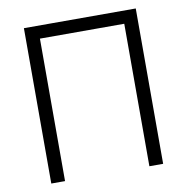

<svg xmlns="http://www.w3.org/2000/svg" viewBox="-79 -776 830 852"><g transform="rotate(-10 336.0 -350.0)"><path d="M84 0V-700H588V0H526V-642H146V0Z"/></g></svg>

Font: Zen Kaku Gothic Antique
Style: Regular
Weight: 400
Designer: Yoshimichi Ohira
Foundry: Positype
Version: Version 1.001